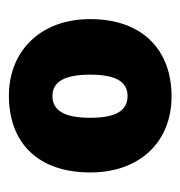

<svg xmlns="http://www.w3.org/2000/svg" viewBox="-7 -755 406 432"><g transform="rotate(-90 196.0 -539.0)"><path d="M369 -539C369 -654 294 -722 197 -722C90 -722 24 -656 24 -539C24 -425 95 -356 195 -356C301 -356 369 -423 369 -539ZM147 -539C147 -595 162 -624 196 -624C229 -624 244 -595 244 -539C244 -483 229 -455 196 -455C162 -455 147 -483 147 -539Z"/></g></svg>

Font: Noto Sans Arabic UI Bk
Style: Regular
Weight: 900
Designer: Monotype Design Team, Nadine Chahine and Nizar Qandah
Foundry: Monotype Imaging Inc.
Version: Version 2.010